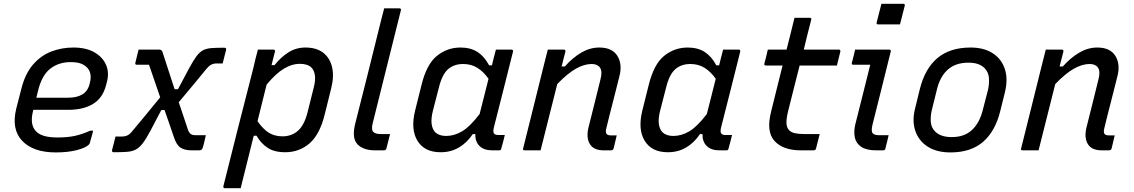

<svg xmlns="http://www.w3.org/2000/svg" viewBox="-20 -794 5990 1014"><path d="M367 -543Q435 -543 479 -517.5Q523 -492 540.5 -450.5Q558 -409 544 -359L540 -344Q523 -277 472 -245.5Q421 -214 340 -214H156L155 -210Q136 -137 169 -102Q199 -68 282 -68Q338 -68 376 -76.5Q414 -85 457 -104H472Q468 -88 463.5 -71.5Q459 -55 454 -38Q453 -34 449 -30Q432 -13 385 -1Q338 11 275 11Q155 11 97 -50.5Q39 -112 66 -221L93 -326Q113 -405 154 -452.5Q195 -500 250 -521.5Q305 -543 367 -543ZM353 -466Q291 -466 246.5 -432Q202 -398 182 -319L172 -278H340Q387 -278 416 -296Q445 -314 454 -354Q469 -409 438 -439Q425 -452 405 -459Q385 -466 353 -466Z M712 -532H821Q834 -532 838 -520Q854 -471 870 -421.5Q886 -372 902 -323H920Q955 -389 977.5 -431Q1000 -473 1017 -496Q1034 -519 1052 -528.5Q1070 -538 1096.5 -540Q1123 -542 1164 -542Q1177 -542 1174 -530Q1170 -517 1165.5 -497Q1161 -477 1156 -459H1125Q1108 -459 1095.5 -452.5Q1083 -446 1069 -429Q1050 -406 1013 -360.5Q976 -315 924 -254Q938 -213 950.5 -175.5Q963 -138 974 -105Q980 -91 988.5 -85.5Q997 -80 1014 -80H1067Q1066 -75 1063 -62Q1060 -49 1057 -36.5Q1054 -24 1052 -18Q1049 -8 1045 -4Q1041 0 1031 0H992Q955 0 933 -14.5Q911 -29 897 -74Q886 -106 874 -141Q862 -176 849 -213H832Q797 -146 774.5 -103.5Q752 -61 734 -37.5Q716 -14 696.5 -4Q677 6 650 8Q623 10 581 10Q569 10 572 -2Q575 -16 580.5 -35.5Q586 -55 590 -73H624Q641 -73 654 -79.5Q667 -86 680 -103Q701 -128 740 -175Q779 -222 826 -280Q811 -324 796 -367.5Q781 -411 767 -452H703Q692 -452 695 -463Q699 -480 703.5 -498.5Q708 -517 712 -532Z M1342 -532H1424Q1429 -532 1431.5 -528.5Q1434 -525 1432 -521Q1423 -487 1414 -450H1430Q1462 -491 1502.5 -517Q1543 -543 1593 -543Q1652 -543 1687.5 -515Q1723 -487 1734 -438.5Q1745 -390 1729 -327L1696 -194Q1670 -85 1615.5 -37.5Q1561 10 1486 10Q1428 10 1392.5 -14Q1357 -38 1335 -77H1320Q1303 -8 1285.5 61.5Q1268 131 1251 200H1168Q1157 200 1160 188Q1199 33 1238 -122Q1277 -277 1317 -431Q1323 -457 1329 -482Q1335 -507 1342 -532ZM1562 -457Q1522 -457 1479.5 -431.5Q1437 -406 1388 -347Q1376 -299 1364 -250.5Q1352 -202 1340 -154Q1370 -111 1400.5 -92.5Q1431 -74 1472 -74Q1520 -74 1553.5 -103.5Q1587 -133 1604 -200L1637 -332Q1647 -371 1643 -397Q1639 -423 1625 -437Q1605 -457 1562 -457Z M1981 -640Q1987 -666 1994.5 -694.5Q2002 -723 2009 -750H2089Q2100 -750 2097 -739Q2060 -591 2023 -442.5Q1986 -294 1949 -146Q1940 -112 1950 -99Q1960 -86 1991 -86H2040Q2035 -67 2030.5 -48.5Q2026 -30 2021 -11Q2020 -5 2015.5 -2.5Q2011 0 2007 0H1961Q1898 0 1867.5 -32.5Q1837 -65 1856 -141Q1888 -265 1919 -390.5Q1950 -516 1981 -640Z M2412 -543Q2466 -543 2502.5 -519Q2539 -495 2563 -449H2578Q2582 -467 2587 -486Q2592 -505 2599 -532H2681Q2692 -532 2689 -520Q2664 -420 2638 -317Q2612 -214 2588 -120Q2583 -99 2588.5 -90Q2594 -81 2612 -81H2646Q2642 -64 2637 -44.5Q2632 -25 2627 -8Q2626 0 2616 0H2579Q2536 0 2512.5 -23Q2489 -46 2490 -86H2477Q2446 -40 2403.5 -15Q2361 10 2307 10Q2222 10 2185 -50Q2148 -110 2172 -209L2206 -345Q2233 -455 2287.5 -499Q2342 -543 2412 -543ZM2279 -95Q2300 -76 2336 -76Q2379 -76 2420.5 -100.5Q2462 -125 2513 -192Q2525 -238 2536.5 -284.5Q2548 -331 2560 -378Q2534 -415 2501.5 -435.5Q2469 -456 2426 -456Q2379 -456 2347.5 -429.5Q2316 -403 2299 -336L2266 -208Q2256 -168 2259.5 -140Q2263 -112 2279 -95Z M2873 -532H2958Q2968 -532 2966 -521Q2961 -502 2956 -482.5Q2951 -463 2946 -443H2963Q3005 -490 3050.5 -516.5Q3096 -543 3145 -543Q3213 -543 3240.5 -499Q3268 -455 3251 -390Q3234 -320 3216.5 -253.5Q3199 -187 3182 -116Q3176 -94 3185 -85Q3191 -79 3207 -79H3237Q3233 -62 3229 -45Q3225 -28 3221 -11Q3218 0 3207 0H3169Q3115 0 3095 -33.5Q3075 -67 3088 -121Q3105 -186 3120 -248.5Q3135 -311 3152 -378Q3162 -418 3148.5 -437Q3135 -456 3105 -456Q3065 -456 3021 -431Q2977 -406 2923 -350Q2901 -263 2879 -175Q2857 -87 2835 0H2751Q2739 0 2743 -11Q2769 -116 2795.5 -221.5Q2822 -327 2848 -433Q2856 -465 2862.5 -490.5Q2869 -516 2873 -532Z M3612 -543Q3666 -543 3702.5 -519Q3739 -495 3763 -449H3778Q3782 -467 3787 -486Q3792 -505 3799 -532H3881Q3892 -532 3889 -520Q3864 -420 3838 -317Q3812 -214 3788 -120Q3783 -99 3788.5 -90Q3794 -81 3812 -81H3846Q3842 -64 3837 -44.5Q3832 -25 3827 -8Q3826 0 3816 0H3779Q3736 0 3712.5 -23Q3689 -46 3690 -86H3677Q3646 -40 3603.5 -15Q3561 10 3507 10Q3422 10 3385 -50Q3348 -110 3372 -209L3406 -345Q3433 -455 3487.5 -499Q3542 -543 3612 -543ZM3479 -95Q3500 -76 3536 -76Q3579 -76 3620.5 -100.5Q3662 -125 3713 -192Q3725 -238 3736.5 -284.5Q3748 -331 3760 -378Q3734 -415 3701.5 -435.5Q3669 -456 3626 -456Q3579 -456 3547.5 -429.5Q3516 -403 3499 -336L3466 -208Q3456 -168 3459.5 -140Q3463 -112 3479 -95Z M4309 -86Q4304 -67 4299.5 -49Q4295 -31 4290 -11Q4288 0 4276 0H4210Q4116 0 4070.5 -49.5Q4025 -99 4053 -207Q4068 -268 4083 -328Q4098 -388 4113 -448H4025Q4014 -448 4017 -459Q4022 -479 4026.5 -496Q4031 -513 4035 -532H4134Q4143 -568 4152 -603Q4158 -627 4164 -651.5Q4170 -676 4176 -700H4256Q4268 -700 4264 -689Q4254 -650 4244 -610.5Q4234 -571 4225 -532H4410Q4420 -532 4418 -521Q4413 -502 4409 -485Q4405 -468 4400 -448H4203Q4188 -388 4172.5 -327.5Q4157 -267 4142 -206Q4133 -169 4133.5 -145Q4134 -121 4147 -107Q4158 -95 4178 -90.5Q4198 -86 4228 -86Z M4496 -532H4676Q4687 -532 4684 -521Q4660 -425 4636.5 -329.5Q4613 -234 4588 -136Q4579 -100 4590 -89Q4599 -80 4623 -80H4673Q4669 -63 4665 -45.5Q4661 -28 4656 -10Q4655 -3 4651 -1.5Q4647 0 4642 0H4608Q4556 0 4528.5 -18.5Q4501 -37 4494.5 -68Q4488 -99 4497 -137Q4517 -218 4537 -296Q4557 -374 4576 -452H4487Q4476 -452 4479 -463Q4484 -480 4488 -497.5Q4492 -515 4496 -532ZM4635 -774H4750Q4761 -774 4758 -763L4733 -665H4618Q4607 -665 4610 -676Z M5106 -543Q5176 -543 5222.5 -513Q5269 -483 5286.5 -430.5Q5304 -378 5288 -310L5263 -209Q5237 -102 5172.5 -45.5Q5108 11 5000 11Q4927 11 4879.5 -19.5Q4832 -50 4814 -103Q4796 -156 4813 -222L4838 -324Q4865 -432 4931 -487.5Q4997 -543 5106 -543ZM5094 -463Q5028 -463 4987 -427.5Q4946 -392 4929 -325L4902 -216Q4894 -185 4895.5 -153Q4897 -121 4919 -99Q4932 -86 4953.5 -78Q4975 -70 5007 -70Q5072 -70 5112 -106.5Q5152 -143 5169 -208L5197 -316Q5205 -348 5203 -380.5Q5201 -413 5179 -435Q5166 -448 5145.5 -455.5Q5125 -463 5094 -463Z M5503 -532H5588Q5598 -532 5596 -521Q5591 -502 5586 -482.5Q5581 -463 5576 -443H5593Q5635 -490 5680.5 -516.5Q5726 -543 5775 -543Q5843 -543 5870.5 -499Q5898 -455 5881 -390Q5864 -320 5846.5 -253.5Q5829 -187 5812 -116Q5806 -94 5815 -85Q5821 -79 5837 -79H5867Q5863 -62 5859 -45Q5855 -28 5851 -11Q5848 0 5837 0H5799Q5745 0 5725 -33.5Q5705 -67 5718 -121Q5735 -186 5750 -248.5Q5765 -311 5782 -378Q5792 -418 5778.5 -437Q5765 -456 5735 -456Q5695 -456 5651 -431Q5607 -406 5553 -350Q5531 -263 5509 -175Q5487 -87 5465 0H5381Q5369 0 5373 -11Q5399 -116 5425.5 -221.5Q5452 -327 5478 -433Q5486 -465 5492.5 -490.5Q5499 -516 5503 -532Z"/></svg>

Font: Recursive Sn Lnr St
Style: Italic
Weight: 400
Italic angle: -15°
Version: Version 1.079;hotconv 1.0.112;makeotfexe 2.5.65598; ttfautoh